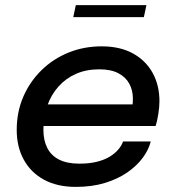

<svg xmlns="http://www.w3.org/2000/svg" viewBox="-20 -721 689 752"><path d="M101.5 -227.5 119 -312H510L494.5 -287Q497 -297.5 498.8 -307.8Q500.5 -318 500.5 -335Q500.5 -367 486.5 -393Q472.5 -419 443.5 -434.2Q414.5 -449.5 368.5 -449.5Q318 -449.5 277.8 -431.8Q237.5 -414 208.8 -381.8Q180 -349.5 165 -306.5Q150 -263.5 150 -213Q150 -171.5 165 -141.8Q180 -112 211.2 -96Q242.5 -80 291 -80Q331 -80 361 -87.8Q391 -95.5 411.5 -108.5Q432 -121.5 444.5 -136.8Q457 -152 462 -167H570.5Q562.5 -134.5 539 -102.8Q515.5 -71 478 -45.2Q440.5 -19.5 390 -4.2Q339.5 11 277 11Q204 11 152.2 -17.2Q100.5 -45.5 73 -95.8Q45.5 -146 45.5 -212Q45.5 -282.5 71.2 -342Q97 -401.5 142.5 -446Q188 -490.5 248.2 -515Q308.5 -539.5 378 -539.5Q450 -539.5 500.5 -511.8Q551 -484 577.8 -435.5Q604.5 -387 604.5 -324.5Q604.5 -302.5 600 -274Q595.5 -245.5 589.5 -227.5ZM267 -654 277 -701H553.5L543.5 -654Z"/></svg>

Font: Epilogue Medium
Style: Italic
Weight: 500
Italic angle: -12°
Designer: Tyler Finck
Foundry: Etcetera Type Co
Version: Version 2.112